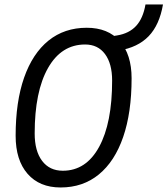

<svg xmlns="http://www.w3.org/2000/svg" viewBox="-20 -827 748 857"><path d="M250.5 9.8Q156.2 9.8 103 -51.3Q49.8 -112.3 49.8 -221.2Q49.8 -372.6 87.6 -480.5Q125.5 -588.4 196.5 -645.8Q267.6 -703.1 367.2 -703.1Q461.9 -703.1 514.6 -643.6Q567.4 -584 567.4 -477.5Q567.4 -324.7 529.8 -215.6Q492.2 -106.4 421.1 -48.3Q350.1 9.8 250.5 9.8ZM260.3 -64.9Q364.3 -64.9 422.4 -171.4Q480.5 -277.8 480.5 -467.3Q480.5 -543 448.7 -585.7Q417 -628.4 359.9 -628.4Q253.9 -628.4 194.3 -523.4Q134.8 -418.5 134.8 -231.4Q134.8 -152.8 168 -108.9Q201.2 -64.9 260.3 -64.9ZM481 -596.7 473.1 -664.1 502.9 -668.9Q556.6 -677.7 587.6 -711.4Q618.7 -745.1 629.4 -807.1H707.5Q691.9 -715.8 643.6 -665.5Q595.2 -615.2 510.7 -601.6Z"/></svg>

Font: Cascadia Code NF SemiLight
Style: Italic
Weight: 350
Italic angle: -10°
Monospace: yes
Designer: Aaron Bell
Foundry: Saja Typeworks
Version: Version 2404.023; ttfautohint (v1.8.4)